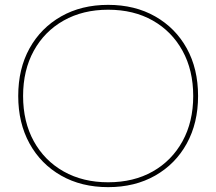

<svg xmlns="http://www.w3.org/2000/svg" viewBox="-20 -760 890 790"><path d="M425 10Q315 10 231.5 -37.5Q148 -85 101.5 -169.5Q55 -254 55 -365Q55 -477 101.5 -561Q148 -645 231.5 -692.5Q315 -740 425 -740Q535 -740 618.5 -692.5Q702 -645 748.5 -561Q795 -477 795 -365Q795 -254 748.5 -169.5Q702 -85 618.5 -37.5Q535 10 425 10ZM425 -10Q530 -10 608.5 -54.5Q687 -99 731 -179Q775 -259 775 -365Q775 -471 731 -551Q687 -631 608.5 -675.5Q530 -720 425 -720Q321 -720 242 -675.5Q163 -631 119 -551Q75 -471 75 -365Q75 -259 119 -179Q163 -99 242 -54.5Q321 -10 425 -10Z"/></svg>

Font: M PLUS 1 Thin
Style: Regular
Weight: 100
Designer: Coji Morishita
Foundry: UNDERFOREST DESIGN
Version: Version 1.001